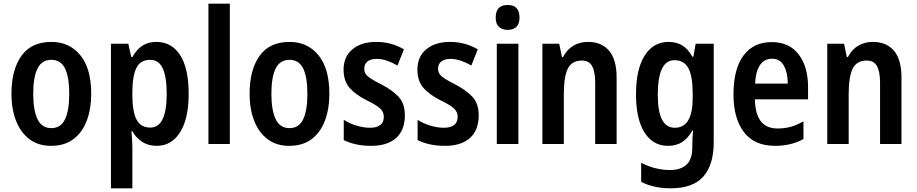

<svg xmlns="http://www.w3.org/2000/svg" viewBox="-20 -780 4966 1040"><path d="M474 -272Q474 -190 450 -126.5Q426 -63 378 -26.5Q330 10 256 10Q187 10 139.5 -26Q92 -62 67 -125.5Q42 -189 42 -272Q42 -402 96 -477.5Q150 -553 259 -553Q356 -553 415 -481Q474 -409 474 -272ZM160 -272Q160 -182 183.5 -134Q207 -86 258 -86Q309 -86 332 -133.5Q355 -181 355 -272Q355 -363 332 -409.5Q309 -456 258 -456Q207 -456 183.5 -409.5Q160 -363 160 -272Z M827 -553Q910 -553 956 -481Q1002 -409 1002 -272Q1002 -137 955.5 -63.5Q909 10 829 10Q784 10 751 -11Q718 -32 697 -69H692Q694 -45 695.5 -22.5Q697 0 697 17V240H581V-543H675L691 -471H697Q721 -513 752 -533Q783 -553 827 -553ZM793 -456Q743 -456 720.5 -415Q698 -374 697 -287V-265Q697 -176 719.5 -132.5Q742 -89 794 -89Q883 -89 883 -271Q883 -363 861.5 -409.5Q840 -456 793 -456Z M1225 0H1109V-760H1225Z M1764 -272Q1764 -190 1740 -126.5Q1716 -63 1668 -26.5Q1620 10 1546 10Q1477 10 1429.5 -26Q1382 -62 1357 -125.5Q1332 -189 1332 -272Q1332 -402 1386 -477.5Q1440 -553 1549 -553Q1646 -553 1705 -481Q1764 -409 1764 -272ZM1450 -272Q1450 -182 1473.5 -134Q1497 -86 1548 -86Q1599 -86 1622 -133.5Q1645 -181 1645 -272Q1645 -363 1622 -409.5Q1599 -456 1548 -456Q1497 -456 1473.5 -409.5Q1450 -363 1450 -272Z M2173 -155Q2173 -75 2125.5 -32.5Q2078 10 1991 10Q1946 10 1909.5 2Q1873 -6 1842 -21V-131Q1871 -112 1909.5 -100Q1948 -88 1984 -88Q2059 -88 2059 -148Q2059 -173 2040 -191.5Q2021 -210 1964 -238Q1906 -267 1873.5 -304Q1841 -341 1841 -403Q1841 -473 1889 -513Q1937 -553 2018 -553Q2059 -553 2096 -543Q2133 -533 2168 -513L2133 -425Q2106 -441 2077 -451Q2048 -461 2020 -461Q1988 -461 1970.5 -447Q1953 -433 1953 -409Q1953 -391 1961 -379Q1969 -367 1990 -353.5Q2011 -340 2049 -321Q2106 -291 2139.5 -255Q2173 -219 2173 -155Z M2573 -155Q2573 -75 2525.5 -32.5Q2478 10 2391 10Q2346 10 2309.5 2Q2273 -6 2242 -21V-131Q2271 -112 2309.5 -100Q2348 -88 2384 -88Q2459 -88 2459 -148Q2459 -173 2440 -191.5Q2421 -210 2364 -238Q2306 -267 2273.5 -304Q2241 -341 2241 -403Q2241 -473 2289 -513Q2337 -553 2418 -553Q2459 -553 2496 -543Q2533 -533 2568 -513L2533 -425Q2506 -441 2477 -451Q2448 -461 2420 -461Q2388 -461 2370.5 -447Q2353 -433 2353 -409Q2353 -391 2361 -379Q2369 -367 2390 -353.5Q2411 -340 2449 -321Q2506 -291 2539.5 -255Q2573 -219 2573 -155Z M2730 -753Q2794 -753 2794 -685Q2794 -651 2777 -634.5Q2760 -618 2730 -618Q2700 -618 2682.5 -634.5Q2665 -651 2665 -685Q2665 -753 2730 -753ZM2788 -543V0H2671V-543Z M3165 -553Q3239 -553 3279.5 -505Q3320 -457 3320 -360V0H3204V-331Q3204 -391 3187.5 -421.5Q3171 -452 3132 -452Q3077 -452 3055.5 -408Q3034 -364 3034 -268V0H2918V-543H3009L3024 -471H3030Q3050 -511 3085 -532Q3120 -553 3165 -553Z M3601 -553Q3644 -553 3675.5 -534Q3707 -515 3730 -473H3736L3748 -543H3846V-9Q3846 112 3790 176Q3734 240 3612 240Q3521 240 3453 205V102Q3530 141 3609 141Q3667 141 3698.5 112Q3730 83 3730 18V4Q3730 -11 3731 -32.5Q3732 -54 3734 -73H3730Q3707 -31 3675 -10.5Q3643 10 3598 10Q3517 10 3471 -62.5Q3425 -135 3425 -269Q3425 -405 3472 -479Q3519 -553 3601 -553ZM3633 -454Q3543 -454 3543 -267Q3543 -176 3566 -132Q3589 -88 3635 -88Q3732 -88 3732 -249V-274Q3732 -368 3708.5 -411Q3685 -454 3633 -454Z M4160 -552Q4255 -552 4306 -485.5Q4357 -419 4357 -308V-242H4069Q4072 -84 4191 -84Q4230 -84 4263 -93Q4296 -102 4332 -123V-27Q4266 10 4178 10Q4066 10 4009.5 -64.5Q3953 -139 3953 -268Q3953 -406 4007 -479Q4061 -552 4160 -552ZM4162 -462Q4121 -462 4097.5 -429Q4074 -396 4070 -327H4247Q4247 -386 4226 -424Q4205 -462 4162 -462Z M4708 -553Q4782 -553 4822.5 -505Q4863 -457 4863 -360V0H4747V-331Q4747 -391 4730.5 -421.5Q4714 -452 4675 -452Q4620 -452 4598.5 -408Q4577 -364 4577 -268V0H4461V-543H4552L4567 -471H4573Q4593 -511 4628 -532Q4663 -553 4708 -553Z"/></svg>

Font: Noto Sans Lao Looped Condensed SemiBold
Style: Regular
Weight: 600
Width: 3
Designer: Mark Frömberg, Ben Mitchell
Foundry: The Fontpad Ltd
Version: Version 1.002; ttfautohint (v1.8.4.7-5d5b)